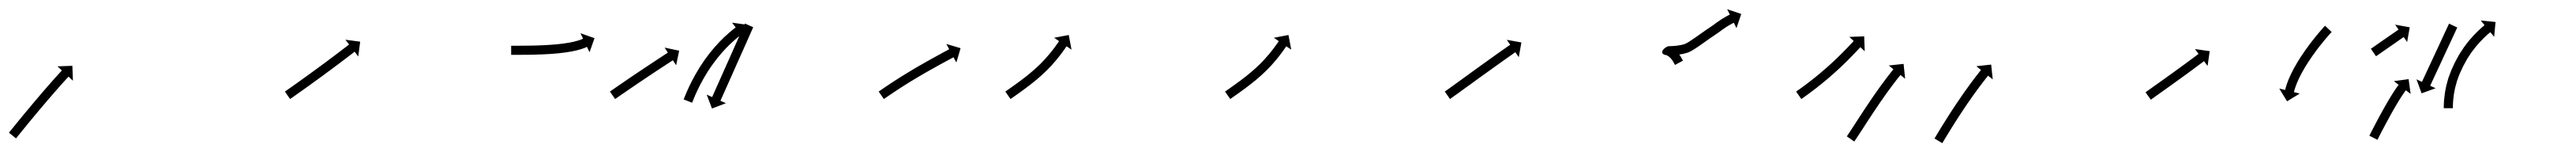

<svg xmlns="http://www.w3.org/2000/svg" viewBox="-39 -309 5674 334"><path d="M-18 -19C-18.4 -18.5 -18.8 -18 -19.3 -17.4L-3.7 -4.9C-3.2 -5.5 -2.8 -6 -2.4 -6.5C-1.2 -8 0 -9.4 1.1 -10.9C3 -13.2 4.8 -15.5 6.7 -17.7L6.7 -17.7L6.7 -17.7C9.1 -20.7 11.5 -23.6 13.9 -26.6L13.9 -26.6L13.9 -26.5C16.7 -30 19.6 -33.5 22.4 -37L22.4 -37L22.4 -37C25.6 -40.8 28.8 -44.7 32 -48.5L32 -48.5L32 -48.5C35.4 -52.6 38.9 -56.8 42.3 -60.9L42.3 -60.9L42.3 -60.9C45.8 -65.1 49.4 -69.3 53 -73.6L53 -73.6L53 -73.6C56.6 -77.8 60.2 -82 63.8 -86.2L63.7 -86.2L63.7 -86.2C67.2 -90.3 70.7 -94.3 74.3 -98.4L74.3 -98.4L74.3 -98.4C77.6 -102.2 80.9 -106 84.2 -109.8L84.2 -109.7L84.2 -109.7C87.1 -113.1 90.1 -116.5 93.1 -119.9L93.1 -119.9L93.1 -119.9C95.7 -122.7 98.2 -125.6 100.8 -128.4L100.8 -128.4L100.8 -128.4C102.8 -130.6 104.7 -132.7 106.7 -134.9L106.7 -134.9L106.7 -134.9C108 -136.3 109.3 -137.7 110.6 -139.1L110.6 -139.1L110.6 -139.1C111 -139.6 111.5 -140.1 112 -140.6L121.6 -131.6L120.4 -164.4L87.6 -163.2L97.3 -154.2C96.8 -153.7 96.4 -153.2 95.9 -152.7L95.9 -152.7L95.9 -152.7C94.6 -151.3 93.3 -149.9 92 -148.4L92 -148.4L92 -148.4C90 -146.2 88 -144 86 -141.8L86 -141.8L85.9 -141.8C83.4 -138.9 80.8 -136.1 78.2 -133.2L78.2 -133.2L78.2 -133.2C75.2 -129.8 72.2 -126.4 69.2 -123L69.2 -123L69.1 -122.9C65.8 -119.1 62.5 -115.3 59.2 -111.5L59.2 -111.5L59.1 -111.5C55.6 -107.4 52.1 -103.3 48.6 -99.2L48.6 -99.2L48.6 -99.2C44.9 -95 41.3 -90.7 37.7 -86.5L37.7 -86.5L37.7 -86.5C34.1 -82.2 30.5 -78 27 -73.7L27 -73.7L27 -73.7C23.5 -69.6 20.1 -65.5 16.6 -61.3L16.6 -61.3L16.6 -61.3C13.4 -57.4 10.2 -53.6 7 -49.7L7 -49.7L7 -49.7C4.1 -46.2 1.3 -42.7 -1.6 -39.2L-1.6 -39.2L-1.6 -39.2C-4 -36.3 -6.4 -33.3 -8.8 -30.4L-8.8 -30.3L-8.8 -30.3C-10.7 -28.1 -12.6 -25.8 -14.4 -23.5C-15.6 -22 -16.8 -20.5 -18 -19Z M590.2 -108.9C589.7 -108.5 589.1 -108.2 588.6 -107.8L600 -91.4C600.5 -91.7 601.1 -92.1 601.6 -92.5C603.2 -93.6 604.7 -94.6 606.2 -95.7C608.6 -97.4 611 -99 613.3 -100.7C616.4 -102.8 619.5 -105 622.5 -107.2L622.5 -107.2L622.5 -107.2C626.2 -109.7 629.8 -112.3 633.4 -114.9L633.4 -114.9L633.4 -114.9C637.4 -117.8 641.5 -120.7 645.5 -123.5L645.5 -123.5L645.5 -123.6C649.8 -126.6 654.1 -129.8 658.4 -132.9L658.4 -132.9L658.4 -132.9C662.9 -136.1 667.3 -139.3 671.7 -142.5L671.7 -142.5L671.7 -142.5C676.1 -145.8 680.5 -149 684.9 -152.3L684.9 -152.3L685 -152.3C689.2 -155.4 693.5 -158.6 697.7 -161.7L697.7 -161.7L697.7 -161.7C701.7 -164.7 705.7 -167.7 709.6 -170.6L709.6 -170.6L709.7 -170.7C713.2 -173.3 716.7 -176 720.3 -178.7L720.3 -178.7L720.3 -178.7C723.3 -180.9 726.3 -183.2 729.3 -185.5C731.6 -187.2 733.9 -189 736.2 -190.8C737.6 -191.9 739.1 -193 740.6 -194.2C741.1 -194.6 741.6 -195 742.2 -195.4L750.2 -184.9L754.4 -217.4L721.9 -221.7L730 -211.2C729.4 -210.8 728.9 -210.4 728.4 -210C726.9 -208.9 725.5 -207.8 724 -206.6C721.7 -204.9 719.4 -203.1 717.1 -201.4C714.2 -199.1 711.2 -196.9 708.2 -194.6L708.2 -194.6L708.2 -194.6C704.7 -192 701.2 -189.3 697.6 -186.6L697.6 -186.6L697.6 -186.6C693.7 -183.7 689.7 -180.7 685.8 -177.8L685.8 -177.8L685.8 -177.8C681.6 -174.6 677.3 -171.5 673.1 -168.3L673.1 -168.4L673.1 -168.4C668.7 -165.1 664.3 -161.9 659.9 -158.7L659.9 -158.7L659.9 -158.7C655.5 -155.5 651.1 -152.3 646.7 -149.1L646.7 -149.1L646.7 -149.1C642.4 -146 638.1 -142.9 633.8 -139.8L633.8 -139.8L633.8 -139.8C629.8 -136.9 625.8 -134 621.8 -131.2L621.8 -131.2L621.8 -131.2C618.2 -128.6 614.6 -126.1 611 -123.5L611 -123.5L611 -123.5C607.9 -121.3 604.9 -119.2 601.8 -117C599.5 -115.4 597.1 -113.7 594.8 -112.1C593.2 -111 591.7 -110 590.2 -108.9Z M1089 -208.5C1088.3 -208.5 1087.7 -208.5 1087 -208.5L1087 -188.5C1087.7 -188.5 1088.3 -188.5 1089 -188.5C1090.9 -188.5 1092.7 -188.5 1094.6 -188.5C1097.5 -188.5 1100.4 -188.5 1103.3 -188.5L1103.3 -188.5L1103.3 -188.5C1107 -188.5 1110.8 -188.6 1114.5 -188.6L1114.5 -188.6L1114.5 -188.6C1118.9 -188.6 1123.3 -188.7 1127.8 -188.7L1127.8 -188.7L1127.8 -188.7C1132.7 -188.8 1137.6 -188.9 1142.5 -189C1142.5 -189 1142.5 -189 1142.5 -189C1142.5 -189 1142.5 -189.1 1142.5 -189.1C1147.7 -189.2 1152.9 -189.4 1158.2 -189.6C1158.2 -189.6 1158.2 -189.6 1158.2 -189.6C1158.2 -189.6 1158.2 -189.6 1158.2 -189.6C1163.6 -189.9 1168.9 -190.2 1174.2 -190.5C1174.2 -190.5 1174.3 -190.5 1174.3 -190.5C1174.3 -190.5 1174.3 -190.5 1174.3 -190.5C1179.6 -190.9 1184.9 -191.3 1190.2 -191.8C1190.2 -191.8 1190.2 -191.8 1190.2 -191.8C1190.2 -191.8 1190.3 -191.8 1190.3 -191.8C1195.3 -192.3 1200.3 -192.9 1205.4 -193.6C1205.4 -193.6 1205.4 -193.6 1205.4 -193.6C1205.5 -193.6 1205.5 -193.6 1205.5 -193.6C1210.1 -194.3 1214.7 -195 1219.3 -195.8C1219.3 -195.8 1219.4 -195.8 1219.4 -195.8C1219.4 -195.8 1219.5 -195.8 1219.5 -195.8C1223.5 -196.6 1227.5 -197.4 1231.4 -198.3C1231.4 -198.3 1231.5 -198.3 1231.5 -198.4C1231.6 -198.4 1231.6 -198.4 1231.6 -198.4C1234.8 -199.2 1238 -200.1 1241.2 -201C1241.2 -201 1241.2 -201.1 1241.3 -201.1C1241.4 -201.1 1241.4 -201.1 1241.4 -201.1C1243.7 -201.9 1246 -202.7 1248.3 -203.5C1248.3 -203.5 1248.3 -203.6 1248.4 -203.6C1248.4 -203.6 1248.5 -203.6 1248.5 -203.6C1249.9 -204.2 1251.2 -204.7 1252.6 -205.4C1252.6 -205.4 1252.6 -205.4 1252.7 -205.4C1252.7 -205.4 1252.7 -205.4 1252.7 -205.4C1253.2 -205.6 1253.6 -205.8 1254 -206L1259.7 -194.2L1270.6 -225.1L1239.7 -236L1245.4 -224.1C1245 -223.9 1244.6 -223.7 1244.2 -223.5C1244.2 -223.5 1244.3 -223.5 1244.3 -223.6C1244.3 -223.6 1244.4 -223.6 1244.4 -223.6C1243.2 -223.1 1242.1 -222.6 1241 -222.1C1241 -222.1 1241 -222.2 1241.1 -222.2C1241.1 -222.2 1241.2 -222.2 1241.2 -222.2C1239.2 -221.5 1237.2 -220.8 1235.2 -220.1C1235.2 -220.1 1235.2 -220.1 1235.3 -220.1C1235.3 -220.2 1235.4 -220.2 1235.4 -220.2C1232.5 -219.3 1229.6 -218.5 1226.7 -217.8C1226.7 -217.8 1226.7 -217.8 1226.8 -217.8C1226.8 -217.8 1226.9 -217.8 1226.9 -217.8C1223.2 -216.9 1219.4 -216.2 1215.7 -215.4C1215.7 -215.4 1215.7 -215.5 1215.8 -215.5C1215.8 -215.5 1215.9 -215.5 1215.9 -215.5C1211.5 -214.7 1207.1 -214 1202.7 -213.4C1202.7 -213.4 1202.7 -213.4 1202.8 -213.4C1202.8 -213.4 1202.8 -213.4 1202.8 -213.4C1198 -212.8 1193.1 -212.2 1188.2 -211.7C1188.2 -211.7 1188.2 -211.7 1188.3 -211.7C1188.3 -211.7 1188.3 -211.7 1188.3 -211.7C1183.2 -211.3 1178 -210.8 1172.9 -210.5C1172.9 -210.5 1172.9 -210.5 1172.9 -210.5C1172.9 -210.5 1173 -210.5 1173 -210.5C1167.7 -210.1 1162.5 -209.8 1157.3 -209.6C1157.3 -209.6 1157.3 -209.6 1157.3 -209.6C1157.3 -209.6 1157.3 -209.6 1157.3 -209.6C1152.2 -209.4 1147.1 -209.2 1141.9 -209C1141.9 -209 1141.9 -209 1141.9 -209C1142 -209 1142 -209 1142 -209C1137.1 -208.9 1132.3 -208.8 1127.4 -208.7L1127.5 -208.7L1127.5 -208.7C1123.1 -208.7 1118.7 -208.6 1114.4 -208.6L1114.4 -208.6L1114.4 -208.6C1110.7 -208.6 1106.9 -208.5 1103.2 -208.5L1103.2 -208.5L1103.2 -208.5C1100.3 -208.5 1097.5 -208.5 1094.6 -208.5C1092.7 -208.5 1090.8 -208.5 1089 -208.5Z M1306 -108.8C1305.5 -108.4 1305.1 -108.1 1304.6 -107.8L1316 -91.4C1316.5 -91.7 1316.9 -92 1317.4 -92.3C1318.7 -93.3 1320.1 -94.2 1321.4 -95.1C1323.5 -96.6 1325.6 -98 1327.6 -99.4C1330.3 -101.3 1333 -103.1 1335.7 -105C1338.9 -107.2 1342.1 -109.4 1345.3 -111.5L1345.3 -111.5L1345.3 -111.5C1348.8 -114 1352.4 -116.4 1356 -118.8L1356 -118.8L1356 -118.8C1359.8 -121.4 1363.6 -124 1367.4 -126.6L1367.4 -126.6L1367.4 -126.6C1371.4 -129.2 1375.3 -131.9 1379.3 -134.5L1379.3 -134.5L1379.3 -134.5C1383.3 -137.2 1387.2 -139.8 1391.2 -142.5C1395 -145 1398.9 -147.5 1402.7 -150.1C1406.3 -152.5 1409.9 -154.8 1413.5 -157.2C1416.7 -159.3 1420 -161.4 1423.2 -163.5C1425.9 -165.3 1428.6 -167.1 1431.4 -168.9C1433.5 -170.3 1435.6 -171.6 1437.7 -173C1439 -173.9 1440.4 -174.8 1441.7 -175.7C1442.2 -176 1442.7 -176.3 1443.2 -176.6L1450.4 -165.6L1457.1 -197.6L1425 -204.4L1432.2 -193.3C1431.7 -193 1431.3 -192.7 1430.8 -192.4C1429.4 -191.5 1428.1 -190.6 1426.7 -189.8C1424.6 -188.4 1422.5 -187 1420.4 -185.6C1417.7 -183.9 1415 -182.1 1412.2 -180.3C1409 -178.2 1405.8 -176 1402.5 -173.9C1398.9 -171.5 1395.3 -169.2 1391.7 -166.8C1387.8 -164.2 1384 -161.7 1380.1 -159.1C1376.1 -156.5 1372.2 -153.8 1368.2 -151.2L1368.2 -151.2L1368.2 -151.2C1364.2 -148.5 1360.2 -145.8 1356.3 -143.2L1356.3 -143.2L1356.3 -143.2C1352.4 -140.6 1348.6 -138 1344.7 -135.4L1344.7 -135.4L1344.7 -135.4C1341.1 -132.9 1337.6 -130.5 1334 -128.1L1334 -128.1L1334 -128C1330.8 -125.9 1327.6 -123.7 1324.4 -121.5C1321.7 -119.6 1319 -117.7 1316.3 -115.9C1314.2 -114.4 1312.1 -113 1310 -111.6C1308.7 -110.6 1307.3 -109.7 1306 -108.8ZM1619.4 -247.4C1619.7 -248 1620 -248.6 1620.2 -249.2L1602 -257.3C1601.7 -256.7 1601.4 -256.1 1601.2 -255.5C1600.4 -253.8 1599.6 -252.1 1598.9 -250.4C1597.7 -247.7 1596.5 -245.1 1595.3 -242.4C1593.8 -239 1592.2 -235.5 1590.7 -232.1C1588.9 -228 1587 -223.9 1585.2 -219.9C1583.2 -215.3 1581.2 -210.8 1579.1 -206.2C1576.9 -201.3 1574.8 -196.5 1572.6 -191.6C1570.4 -186.6 1568.1 -181.6 1565.9 -176.5C1563.6 -171.5 1561.4 -166.5 1559.1 -161.5C1557 -156.6 1554.8 -151.7 1552.6 -146.9C1550.6 -142.3 1548.5 -137.8 1546.5 -133.2C1544.7 -129.1 1542.9 -125.1 1541 -121C1539.5 -117.5 1538 -114.1 1536.4 -110.7C1535.2 -108 1534 -105.3 1532.9 -102.7C1532.1 -101 1531.3 -99.3 1530.6 -97.6C1530.3 -97 1530 -96.4 1529.8 -95.7L1517.7 -101.1L1529.4 -70.5L1560 -82.2L1548 -87.6C1548.3 -88.2 1548.6 -88.8 1548.8 -89.4C1549.6 -91.1 1550.3 -92.8 1551.1 -94.5C1552.3 -97.2 1553.5 -99.8 1554.7 -102.5C1556.2 -105.9 1557.8 -109.4 1559.3 -112.8C1561.1 -116.9 1562.9 -121 1564.8 -125.1C1566.8 -129.6 1568.8 -134.2 1570.9 -138.7C1573 -143.6 1575.2 -148.4 1577.4 -153.3C1579.6 -158.3 1581.9 -163.4 1584.1 -168.4C1586.4 -173.4 1588.6 -178.4 1590.9 -183.5C1593 -188.3 1595.2 -193.2 1597.4 -198C1599.4 -202.6 1601.5 -207.1 1603.5 -211.7C1605.3 -215.8 1607.1 -219.9 1609 -223.9C1610.5 -227.4 1612 -230.8 1613.6 -234.3C1614.8 -236.9 1615.9 -239.6 1617.1 -242.2C1617.9 -243.9 1618.7 -245.7 1619.4 -247.4ZM1467.8 -92.5C1467.5 -91.8 1467.3 -91.2 1467 -90.5L1485.7 -83.3C1485.9 -83.9 1486.2 -84.6 1486.4 -85.2L1486.4 -85.2L1486.4 -85.2C1487.1 -87.1 1487.9 -88.9 1488.6 -90.7C1488.6 -90.7 1488.6 -90.7 1488.6 -90.7C1488.6 -90.7 1488.6 -90.7 1488.6 -90.7C1489.8 -93.5 1491 -96.3 1492.2 -99.1C1492.2 -99.1 1492.2 -99.1 1492.1 -99.1C1492.1 -99.1 1492.1 -99.1 1492.1 -99.1C1493.7 -102.7 1495.4 -106.3 1497.1 -109.9C1497.1 -109.9 1497.1 -109.9 1497 -109.9C1497 -109.9 1497 -109.8 1497 -109.8C1499.1 -114.1 1501.1 -118.3 1503.3 -122.5C1503.3 -122.5 1503.3 -122.5 1503.2 -122.5C1503.2 -122.4 1503.2 -122.4 1503.2 -122.4C1505.7 -127.1 1508.2 -131.7 1510.8 -136.3C1510.8 -136.3 1510.7 -136.3 1510.7 -136.2C1510.7 -136.2 1510.7 -136.2 1510.7 -136.2C1513.5 -141.1 1516.4 -145.9 1519.4 -150.7C1519.4 -150.7 1519.4 -150.7 1519.4 -150.6C1519.4 -150.6 1519.3 -150.6 1519.3 -150.6C1522.5 -155.5 1525.8 -160.3 1529.1 -165.2C1529.1 -165.2 1529.1 -165.1 1529 -165.1C1529 -165 1529 -165 1529 -165C1532.4 -169.8 1535.9 -174.5 1539.5 -179.1C1539.5 -179.1 1539.4 -179.1 1539.4 -179.1C1539.4 -179 1539.4 -179 1539.4 -179C1542.9 -183.4 1546.5 -187.8 1550.3 -192.1C1550.3 -192.1 1550.2 -192.1 1550.2 -192.1C1550.2 -192 1550.1 -192 1550.1 -192C1553.7 -196 1557.3 -199.9 1561 -203.8C1561 -203.8 1561 -203.8 1560.9 -203.7C1560.9 -203.7 1560.9 -203.7 1560.9 -203.7C1564.2 -207.1 1567.7 -210.5 1571.1 -213.8C1571.1 -213.8 1571.1 -213.8 1571.1 -213.7C1571.1 -213.7 1571 -213.7 1571 -213.7C1574 -216.4 1577 -219.2 1580.1 -221.8C1580.1 -221.8 1580.1 -221.8 1580.1 -221.8C1580 -221.8 1580 -221.7 1580 -221.7C1582.4 -223.8 1584.8 -225.8 1587.3 -227.8C1587.3 -227.8 1587.2 -227.8 1587.2 -227.8C1587.2 -227.7 1587.2 -227.7 1587.2 -227.7C1588.8 -229 1590.4 -230.2 1592 -231.5C1592 -231.5 1591.9 -231.5 1591.9 -231.5C1591.9 -231.5 1591.9 -231.4 1591.9 -231.4C1592.5 -231.9 1593.1 -232.3 1593.6 -232.8L1601.6 -222.3L1606.1 -254.7L1573.6 -259.2L1581.6 -248.7C1581 -248.2 1580.4 -247.8 1579.8 -247.3C1579.8 -247.3 1579.8 -247.3 1579.8 -247.3C1579.7 -247.3 1579.7 -247.3 1579.7 -247.3C1578.1 -246 1576.4 -244.7 1574.7 -243.4C1574.7 -243.4 1574.7 -243.4 1574.7 -243.3C1574.7 -243.3 1574.6 -243.3 1574.6 -243.3C1572.1 -241.2 1569.6 -239.1 1567.1 -237C1567.1 -237 1567 -237 1567 -236.9C1567 -236.9 1567 -236.9 1567 -236.9C1563.7 -234.1 1560.6 -231.3 1557.5 -228.4C1557.5 -228.4 1557.4 -228.3 1557.4 -228.3C1557.4 -228.3 1557.3 -228.3 1557.3 -228.3C1553.7 -224.8 1550.1 -221.3 1546.6 -217.7C1546.6 -217.7 1546.6 -217.7 1546.6 -217.7C1546.5 -217.6 1546.5 -217.6 1546.5 -217.6C1542.7 -213.6 1538.9 -209.5 1535.2 -205.3C1535.2 -205.3 1535.2 -205.3 1535.1 -205.2C1535.1 -205.2 1535.1 -205.2 1535.1 -205.2C1531.2 -200.7 1527.4 -196.1 1523.7 -191.5C1523.7 -191.5 1523.7 -191.4 1523.7 -191.4C1523.7 -191.4 1523.6 -191.3 1523.6 -191.3C1519.9 -186.5 1516.3 -181.6 1512.7 -176.7C1512.7 -176.7 1512.7 -176.6 1512.7 -176.6C1512.7 -176.6 1512.6 -176.5 1512.6 -176.5C1509.2 -171.5 1505.8 -166.5 1502.5 -161.4C1502.5 -161.4 1502.5 -161.4 1502.5 -161.3C1502.5 -161.3 1502.4 -161.3 1502.4 -161.3C1499.3 -156.3 1496.3 -151.3 1493.4 -146.2C1493.4 -146.2 1493.4 -146.2 1493.4 -146.2C1493.3 -146.1 1493.3 -146.1 1493.3 -146.1C1490.7 -141.3 1488 -136.5 1485.5 -131.7C1485.5 -131.7 1485.5 -131.7 1485.5 -131.6C1485.5 -131.6 1485.4 -131.6 1485.4 -131.6C1483.2 -127.2 1481.1 -122.9 1479 -118.5C1479 -118.5 1479 -118.4 1478.9 -118.4C1478.9 -118.4 1478.9 -118.4 1478.9 -118.4C1477.2 -114.6 1475.5 -110.9 1473.8 -107.1C1473.8 -107.1 1473.8 -107.1 1473.8 -107.1C1473.8 -107.1 1473.8 -107 1473.8 -107C1472.5 -104.1 1471.3 -101.2 1470.1 -98.3C1470.1 -98.3 1470.1 -98.3 1470.1 -98.2C1470.1 -98.2 1470.1 -98.2 1470.1 -98.2C1469.3 -96.3 1468.6 -94.4 1467.8 -92.5L1467.8 -92.5Z M1898.2 -108.9C1897.7 -108.5 1897.1 -108.2 1896.6 -107.8L1908 -91.4C1908.5 -91.7 1909.1 -92.1 1909.7 -92.5L1909.6 -92.5L1909.6 -92.5C1911.2 -93.6 1912.8 -94.7 1914.3 -95.8L1914.3 -95.8L1914.3 -95.7C1916.8 -97.4 1919.2 -99.1 1921.7 -100.8L1921.7 -100.7L1921.7 -100.7C1924.8 -102.9 1928 -105 1931.2 -107.1L1931.2 -107.1L1931.2 -107.1C1935 -109.6 1938.8 -112.1 1942.6 -114.6L1942.6 -114.6L1942.6 -114.6C1946.9 -117.3 1951.1 -120 1955.4 -122.7L1955.4 -122.7L1955.4 -122.7C1960 -125.6 1964.6 -128.4 1969.2 -131.3L1969.2 -131.2L1969.2 -131.2C1974 -134.1 1978.8 -137 1983.6 -139.9L1983.6 -139.9L1983.5 -139.8C1988.4 -142.7 1993.2 -145.5 1998 -148.3L1998 -148.3L1998 -148.3C2002.7 -150.9 2007.4 -153.6 2012.1 -156.3L2012.1 -156.3L2012.1 -156.2C2016.5 -158.7 2020.9 -161.2 2025.3 -163.6L2025.3 -163.6L2025.3 -163.6C2029.2 -165.7 2033.1 -167.9 2037.1 -170.1L2037.1 -170.1L2037.1 -170.1C2040.4 -171.9 2043.7 -173.7 2047.1 -175.5C2049.6 -176.9 2052.2 -178.2 2054.8 -179.6C2056.4 -180.5 2058 -181.4 2059.7 -182.3C2060.3 -182.6 2060.8 -182.9 2061.4 -183.2L2067.7 -171.7L2077 -203.1L2045.6 -212.4L2051.9 -200.8C2051.3 -200.5 2050.7 -200.2 2050.2 -199.9C2048.5 -199 2046.9 -198.1 2045.2 -197.2C2042.7 -195.8 2040.1 -194.4 2037.6 -193.1C2034.2 -191.3 2030.9 -189.4 2027.5 -187.6L2027.5 -187.6L2027.5 -187.6C2023.6 -185.5 2019.6 -183.3 2015.6 -181.1L2015.6 -181.1L2015.6 -181.1C2011.2 -178.6 2006.7 -176.2 2002.3 -173.7L2002.3 -173.7L2002.3 -173.7C1997.5 -171 1992.8 -168.3 1988.1 -165.6L1988 -165.6L1988 -165.6C1983.1 -162.8 1978.3 -159.9 1973.4 -157.1L1973.4 -157.1L1973.4 -157.1C1968.5 -154.2 1963.7 -151.3 1958.8 -148.3L1958.8 -148.3L1958.8 -148.3C1954.1 -145.5 1949.5 -142.6 1944.8 -139.7L1944.8 -139.7L1944.8 -139.7C1940.4 -136.9 1936.1 -134.2 1931.8 -131.4L1931.8 -131.4L1931.7 -131.4C1927.9 -128.9 1924 -126.4 1920.2 -123.8L1920.2 -123.8L1920.2 -123.8C1916.9 -121.7 1913.7 -119.5 1910.5 -117.3L1910.5 -117.3L1910.4 -117.3C1908 -115.6 1905.5 -113.9 1903 -112.2L1903 -112.2L1903 -112.2C1901.4 -111.1 1899.8 -110 1898.2 -108.9L1898.2 -108.9Z M2177.2 -108.9C2176.7 -108.5 2176.1 -108.2 2175.6 -107.8L2187 -91.4C2187.6 -91.7 2188.1 -92.1 2188.6 -92.5C2190.2 -93.6 2191.7 -94.6 2193.2 -95.7L2193.2 -95.7L2193.2 -95.7C2195.6 -97.3 2197.9 -99 2200.3 -100.7L2200.3 -100.7L2200.3 -100.7C2203.3 -102.8 2206.4 -105 2209.4 -107.1L2209.4 -107.1L2209.4 -107.2C2212.9 -109.7 2216.5 -112.3 2220 -114.9C2220 -114.9 2220 -114.9 2220 -114.9C2220 -114.9 2220 -114.9 2220 -114.9C2223.9 -117.8 2227.7 -120.7 2231.6 -123.7C2231.6 -123.7 2231.6 -123.7 2231.6 -123.7C2231.6 -123.7 2231.6 -123.7 2231.6 -123.7C2235.6 -126.9 2239.6 -130.1 2243.6 -133.3C2243.6 -133.3 2243.6 -133.3 2243.6 -133.3C2243.6 -133.4 2243.7 -133.4 2243.7 -133.4C2247.7 -136.7 2251.6 -140.2 2255.5 -143.6C2255.5 -143.6 2255.5 -143.6 2255.6 -143.7C2255.6 -143.7 2255.6 -143.7 2255.6 -143.7C2259.4 -147.2 2263.2 -150.8 2266.9 -154.4C2266.9 -154.4 2266.9 -154.4 2267 -154.5C2267 -154.5 2267 -154.5 2267 -154.5C2270.6 -158.1 2274 -161.7 2277.5 -165.3C2277.5 -165.3 2277.5 -165.3 2277.5 -165.4C2277.5 -165.4 2277.6 -165.4 2277.6 -165.4C2280.7 -168.9 2283.8 -172.4 2286.8 -176C2286.8 -176 2286.9 -176 2286.9 -176C2286.9 -176 2286.9 -176.1 2286.9 -176.1C2289.6 -179.3 2292.3 -182.6 2294.9 -185.9C2294.9 -185.9 2294.9 -185.9 2294.9 -185.9C2294.9 -185.9 2295 -186 2295 -186C2297.1 -188.8 2299.3 -191.6 2301.4 -194.5C2301.4 -194.5 2301.5 -194.5 2301.5 -194.5C2301.5 -194.5 2301.5 -194.6 2301.5 -194.6C2303.1 -196.8 2304.7 -199 2306.3 -201.3C2306.3 -201.3 2306.3 -201.3 2306.3 -201.3C2306.4 -201.3 2306.4 -201.3 2306.4 -201.3C2307.4 -202.8 2308.4 -204.3 2309.4 -205.7L2309.4 -205.7L2309.4 -205.8C2309.8 -206.3 2310.1 -206.8 2310.5 -207.3L2321.4 -199.9L2315.3 -232.1L2283.1 -226L2294 -218.6C2293.6 -218.1 2293.3 -217.5 2292.9 -217L2292.9 -217L2292.9 -217.1C2292 -215.6 2291 -214.2 2290 -212.8C2290 -212.8 2290 -212.8 2290 -212.8C2290 -212.8 2290 -212.9 2290 -212.9C2288.5 -210.7 2286.9 -208.5 2285.3 -206.4C2285.3 -206.4 2285.3 -206.4 2285.4 -206.4C2285.4 -206.4 2285.4 -206.4 2285.4 -206.4C2283.3 -203.7 2281.2 -200.9 2279.1 -198.2C2279.1 -198.2 2279.2 -198.2 2279.2 -198.2C2279.2 -198.3 2279.2 -198.3 2279.2 -198.3C2276.7 -195.1 2274.1 -192 2271.6 -188.9C2271.6 -188.9 2271.6 -188.9 2271.6 -188.9C2271.6 -188.9 2271.6 -189 2271.6 -189C2268.7 -185.6 2265.8 -182.2 2262.7 -178.9C2262.7 -178.9 2262.8 -178.9 2262.8 -178.9C2262.8 -178.9 2262.8 -179 2262.8 -179C2259.6 -175.5 2256.2 -172 2252.9 -168.6C2252.9 -168.6 2252.9 -168.6 2252.9 -168.7C2252.9 -168.7 2253 -168.7 2253 -168.7C2249.4 -165.3 2245.8 -161.8 2242.1 -158.5C2242.1 -158.5 2242.1 -158.5 2242.2 -158.5C2242.2 -158.5 2242.2 -158.6 2242.2 -158.6C2238.4 -155.2 2234.6 -151.9 2230.8 -148.7C2230.8 -148.7 2230.8 -148.7 2230.8 -148.7C2230.9 -148.7 2230.9 -148.8 2230.9 -148.8C2227 -145.6 2223.2 -142.5 2219.3 -139.4C2219.3 -139.4 2219.3 -139.4 2219.3 -139.5C2219.3 -139.5 2219.3 -139.5 2219.3 -139.5C2215.6 -136.6 2211.8 -133.8 2208.1 -130.9C2208.1 -130.9 2208.1 -130.9 2208.1 -130.9C2208.1 -131 2208.1 -131 2208.1 -131C2204.7 -128.4 2201.2 -125.9 2197.7 -123.4L2197.7 -123.4L2197.7 -123.4C2194.7 -121.3 2191.7 -119.1 2188.7 -117L2188.8 -117L2188.8 -117C2186.4 -115.4 2184.1 -113.7 2181.7 -112.1L2181.8 -112.1L2181.8 -112.1C2180.2 -111 2178.7 -110 2177.2 -108.9Z M2661.2 -108.9C2660.7 -108.5 2660.1 -108.2 2659.6 -107.8L2671 -91.4C2671.6 -91.7 2672.1 -92.1 2672.6 -92.5C2674.2 -93.6 2675.7 -94.6 2677.2 -95.7L2677.2 -95.7L2677.2 -95.7C2679.6 -97.3 2681.9 -99 2684.3 -100.7L2684.3 -100.7L2684.3 -100.7C2687.3 -102.8 2690.4 -105 2693.4 -107.1L2693.4 -107.1L2693.4 -107.2C2696.9 -109.7 2700.5 -112.3 2704 -114.9C2704 -114.9 2704 -114.9 2704 -114.9C2704 -114.9 2704 -114.9 2704 -114.9C2707.9 -117.8 2711.7 -120.7 2715.6 -123.7C2715.6 -123.7 2715.6 -123.7 2715.6 -123.7C2715.6 -123.7 2715.6 -123.7 2715.6 -123.7C2719.6 -126.9 2723.6 -130.1 2727.6 -133.3C2727.6 -133.3 2727.6 -133.3 2727.6 -133.3C2727.6 -133.4 2727.7 -133.4 2727.7 -133.4C2731.7 -136.7 2735.6 -140.2 2739.5 -143.6C2739.5 -143.6 2739.5 -143.6 2739.6 -143.7C2739.6 -143.7 2739.6 -143.7 2739.6 -143.7C2743.4 -147.2 2747.2 -150.8 2750.9 -154.4C2750.9 -154.4 2750.9 -154.4 2751 -154.5C2751 -154.5 2751 -154.5 2751 -154.5C2754.6 -158.1 2758 -161.7 2761.5 -165.3C2761.5 -165.3 2761.5 -165.3 2761.5 -165.4C2761.5 -165.4 2761.6 -165.4 2761.6 -165.4C2764.7 -168.9 2767.8 -172.4 2770.8 -176C2770.8 -176 2770.9 -176 2770.9 -176C2770.9 -176 2770.9 -176.1 2770.9 -176.1C2773.6 -179.3 2776.3 -182.6 2778.9 -185.9C2778.9 -185.9 2778.9 -185.9 2778.9 -185.9C2778.9 -185.9 2779 -186 2779 -186C2781.1 -188.8 2783.3 -191.6 2785.4 -194.5C2785.4 -194.5 2785.5 -194.5 2785.5 -194.5C2785.5 -194.5 2785.5 -194.6 2785.5 -194.6C2787.1 -196.8 2788.7 -199 2790.3 -201.3C2790.3 -201.3 2790.3 -201.3 2790.3 -201.3C2790.4 -201.3 2790.4 -201.3 2790.4 -201.3C2791.4 -202.8 2792.4 -204.3 2793.4 -205.7L2793.4 -205.7L2793.4 -205.8C2793.8 -206.3 2794.1 -206.8 2794.5 -207.3L2805.4 -199.9L2799.3 -232.1L2767.1 -226L2778 -218.6C2777.6 -218.1 2777.3 -217.5 2776.9 -217L2776.9 -217L2776.9 -217.1C2776 -215.6 2775 -214.2 2774 -212.8C2774 -212.8 2774 -212.8 2774 -212.8C2774 -212.8 2774 -212.9 2774 -212.9C2772.5 -210.7 2770.9 -208.5 2769.3 -206.4C2769.3 -206.4 2769.3 -206.4 2769.4 -206.4C2769.4 -206.4 2769.4 -206.4 2769.4 -206.4C2767.3 -203.7 2765.2 -200.9 2763.1 -198.2C2763.1 -198.2 2763.2 -198.2 2763.2 -198.2C2763.2 -198.3 2763.2 -198.3 2763.2 -198.3C2760.7 -195.1 2758.1 -192 2755.6 -188.9C2755.6 -188.9 2755.6 -188.9 2755.6 -188.9C2755.6 -188.9 2755.6 -189 2755.6 -189C2752.7 -185.6 2749.8 -182.2 2746.7 -178.9C2746.7 -178.9 2746.8 -178.9 2746.8 -178.9C2746.8 -178.9 2746.8 -179 2746.8 -179C2743.6 -175.5 2740.2 -172 2736.9 -168.6C2736.9 -168.6 2736.9 -168.6 2736.9 -168.7C2736.9 -168.7 2737 -168.7 2737 -168.7C2733.4 -165.3 2729.8 -161.8 2726.1 -158.5C2726.1 -158.5 2726.1 -158.5 2726.2 -158.5C2726.2 -158.5 2726.2 -158.6 2726.2 -158.6C2722.4 -155.2 2718.6 -151.9 2714.8 -148.7C2714.8 -148.7 2714.8 -148.7 2714.8 -148.7C2714.9 -148.7 2714.9 -148.8 2714.9 -148.8C2711 -145.6 2707.2 -142.5 2703.3 -139.4C2703.3 -139.4 2703.3 -139.4 2703.3 -139.5C2703.3 -139.5 2703.3 -139.5 2703.3 -139.5C2699.6 -136.6 2695.8 -133.8 2692.1 -130.9C2692.1 -130.9 2692.1 -130.9 2692.1 -130.9C2692.1 -131 2692.1 -131 2692.1 -131C2688.7 -128.4 2685.2 -125.9 2681.7 -123.4L2681.7 -123.4L2681.7 -123.4C2678.7 -121.3 2675.7 -119.1 2672.7 -117L2672.8 -117L2672.8 -117C2670.4 -115.4 2668.1 -113.7 2665.7 -112.1L2665.8 -112.1L2665.8 -112.1C2664.2 -111 2662.7 -110 2661.2 -108.9Z M3145.2 -108.9C3144.7 -108.5 3144.2 -108.2 3143.7 -107.8L3155.1 -91.4C3155.6 -91.8 3156.1 -92.1 3156.6 -92.5L3156.6 -92.5L3156.6 -92.5C3158.1 -93.5 3159.6 -94.6 3161.1 -95.6L3161.1 -95.6L3161.1 -95.7C3163.5 -97.3 3165.8 -99 3168.1 -100.7L3168.2 -100.7L3168.2 -100.7C3171.2 -102.8 3174.3 -105 3177.3 -107.2C3180.9 -109.8 3184.5 -112.4 3188.1 -115.1C3192.2 -118 3196.2 -120.9 3200.3 -123.8C3204.6 -126.9 3208.9 -130.1 3213.2 -133.2C3217.7 -136.4 3222.2 -139.6 3226.6 -142.9C3231.1 -146.1 3235.6 -149.3 3240.1 -152.5C3244.4 -155.6 3248.7 -158.7 3253.1 -161.8C3257.2 -164.8 3261.2 -167.7 3265.3 -170.5C3269 -173.1 3272.6 -175.7 3276.3 -178.3C3279.4 -180.5 3282.5 -182.7 3285.6 -184.8C3288 -186.5 3290.4 -188.2 3292.8 -189.9C3294.3 -190.9 3295.9 -192 3297.4 -193.1C3298 -193.5 3298.5 -193.9 3299.1 -194.2L3306.6 -183.4L3312.4 -215.7L3280.2 -221.5L3287.7 -210.7C3287.1 -210.3 3286.6 -209.9 3286 -209.5C3284.5 -208.4 3282.9 -207.4 3281.4 -206.3C3278.9 -204.6 3276.5 -202.9 3274.1 -201.2C3271 -199 3267.9 -196.9 3264.8 -194.7C3261.1 -192.1 3257.4 -189.5 3253.7 -186.9C3249.7 -184 3245.6 -181 3241.5 -178.1C3237.1 -175 3232.8 -171.9 3228.4 -168.8C3223.9 -165.5 3219.4 -162.3 3214.9 -159.1C3210.5 -155.9 3206 -152.6 3201.5 -149.4C3197.2 -146.3 3192.9 -143.1 3188.5 -140C3184.5 -137.1 3180.5 -134.2 3176.4 -131.3C3172.8 -128.7 3169.2 -126.1 3165.6 -123.5C3162.6 -121.3 3159.6 -119.1 3156.5 -116.9L3156.5 -116.9L3156.5 -116.9C3154.2 -115.3 3151.9 -113.6 3149.6 -112L3149.6 -112L3149.6 -112C3148.1 -111 3146.6 -109.9 3145.2 -108.9L3145.2 -108.9Z M3630.9 -188.4C3641.7 -183.3 3645.5 -176.1 3650.7 -166.3L3668.3 -175.7C3661 -189.5 3654.3 -199.5 3639.4 -206.5C3639.3 -206.5 3638.4 -206.8 3637.6 -207C3636.8 -207.2 3635.9 -207.4 3635.8 -207.4C3630.2 -207.8 3643.9 -198.2 3643.8 -192.6C3643.7 -187.1 3629.9 -187.4 3638.6 -187.5C3638.6 -187.5 3638.6 -187.5 3638.7 -187.5C3638.7 -187.5 3638.7 -187.5 3638.7 -187.5C3641.4 -187.6 3644 -187.7 3646.6 -187.9C3646.6 -187.9 3646.7 -187.9 3646.7 -187.9C3646.7 -187.9 3646.8 -187.9 3646.8 -187.9C3650.2 -188.1 3653.5 -188.4 3656.9 -188.8C3656.9 -188.8 3657 -188.8 3657 -188.8C3657.1 -188.8 3657.1 -188.8 3657.1 -188.8C3661 -189.3 3664.8 -189.9 3668.6 -190.6C3668.6 -190.6 3668.6 -190.6 3668.7 -190.6C3668.8 -190.6 3668.9 -190.7 3668.9 -190.7C3672.6 -191.5 3676.3 -192.5 3679.9 -193.8C3679.9 -193.8 3680.1 -193.8 3680.3 -193.9C3680.5 -194 3680.7 -194.1 3680.7 -194.1C3684.4 -195.7 3688 -197.8 3691.5 -199.9C3691.5 -199.9 3691.6 -199.9 3691.6 -199.9C3691.7 -200 3691.8 -200 3691.8 -200C3696.1 -202.7 3700.4 -205.6 3704.6 -208.4C3704.6 -208.4 3704.6 -208.4 3704.6 -208.5C3704.6 -208.5 3704.7 -208.5 3704.7 -208.5C3709.1 -211.6 3713.5 -214.7 3717.9 -217.8C3722.4 -221 3726.8 -224.1 3731.2 -227.2C3731.2 -227.2 3731.2 -227.2 3731.2 -227.1C3731.2 -227.1 3731.2 -227.1 3731.2 -227.1C3735.4 -230 3739.7 -232.9 3744 -235.8C3744 -235.8 3744 -235.7 3743.9 -235.7C3743.9 -235.7 3743.9 -235.7 3743.9 -235.7C3747.5 -238 3750.8 -240.6 3754.2 -243.2C3754.2 -243.2 3754.1 -243.1 3754 -243.1C3754 -243.1 3753.9 -243 3753.9 -243C3757.4 -245.5 3760.9 -247.9 3764.5 -250.2C3764.5 -250.2 3764.5 -250.2 3764.4 -250.1C3764.4 -250.1 3764.3 -250.1 3764.3 -250.1C3767.1 -251.8 3770 -253.5 3772.8 -255.1C3772.8 -255.1 3772.8 -255.1 3772.8 -255.1C3772.7 -255.1 3772.7 -255 3772.7 -255C3774.6 -256.1 3776.4 -257.1 3778.3 -258C3778.3 -258 3778.3 -258 3778.3 -258C3778.3 -258 3778.3 -258 3778.3 -258C3778.9 -258.4 3779.6 -258.7 3780.3 -259L3786.2 -247.2L3796.7 -278.3L3765.6 -288.8L3771.5 -277C3770.7 -276.6 3770 -276.2 3769.3 -275.9C3769.3 -275.9 3769.3 -275.9 3769.3 -275.9C3769.2 -275.9 3769.2 -275.8 3769.2 -275.8C3767.2 -274.8 3765.1 -273.7 3763.1 -272.6C3763.1 -272.6 3763.1 -272.6 3763 -272.6C3763 -272.5 3763 -272.5 3763 -272.5C3759.9 -270.8 3756.9 -269 3753.9 -267.1C3753.9 -267.1 3753.8 -267.1 3753.8 -267.1C3753.7 -267 3753.7 -267 3753.7 -267C3749.8 -264.5 3746.1 -262 3742.3 -259.3C3742.3 -259.3 3742.3 -259.3 3742.2 -259.2C3742.2 -259.2 3742.1 -259.1 3742.1 -259.1C3739.1 -256.9 3736.2 -254.5 3733 -252.5C3733 -252.5 3733 -252.5 3733 -252.5C3732.9 -252.4 3732.9 -252.4 3732.9 -252.4C3728.6 -249.5 3724.2 -246.6 3719.9 -243.6C3719.9 -243.6 3719.9 -243.6 3719.8 -243.6C3719.8 -243.6 3719.8 -243.6 3719.8 -243.6C3715.3 -240.5 3710.9 -237.3 3706.4 -234.2C3702 -231.1 3697.6 -228 3693.2 -224.9C3693.2 -224.9 3693.3 -224.9 3693.3 -224.9C3693.3 -224.9 3693.3 -225 3693.3 -225C3689.3 -222.2 3685.2 -219.5 3681.1 -216.9C3681.1 -216.9 3681.2 -217 3681.2 -217C3681.3 -217 3681.3 -217.1 3681.3 -217.1C3678.5 -215.4 3675.6 -213.7 3672.6 -212.4C3672.6 -212.4 3672.8 -212.4 3673 -212.5C3673.2 -212.6 3673.4 -212.7 3673.4 -212.7C3670.5 -211.6 3667.5 -210.8 3664.5 -210.2C3664.5 -210.2 3664.6 -210.2 3664.7 -210.2C3664.8 -210.2 3664.9 -210.2 3664.9 -210.2C3661.5 -209.6 3658 -209.1 3654.6 -208.6C3654.6 -208.6 3654.6 -208.6 3654.7 -208.6C3654.8 -208.6 3654.8 -208.6 3654.8 -208.6C3651.7 -208.3 3648.5 -208 3645.4 -207.8C3645.4 -207.8 3645.4 -207.8 3645.5 -207.8C3645.5 -207.8 3645.6 -207.8 3645.6 -207.8C3643.1 -207.7 3640.6 -207.6 3638.2 -207.5C3638.2 -207.5 3638.2 -207.5 3638.2 -207.5C3638.2 -207.5 3638.3 -207.5 3638.3 -207.5C3627.9 -207.3 3610.8 -189.2 3634.4 -187.5C3634.5 -187.5 3633.6 -187.7 3632.6 -188C3631.7 -188.2 3630.7 -188.4 3630.9 -188.4Z M3919.1 -108.9C3918.6 -108.5 3918.1 -108.1 3917.6 -107.8L3929 -91.4C3929.5 -91.7 3930.1 -92.1 3930.6 -92.5L3930.6 -92.5L3930.6 -92.5C3932.1 -93.5 3933.6 -94.6 3935.1 -95.6L3935.1 -95.6L3935.1 -95.7C3937.4 -97.3 3939.7 -99 3942 -100.6L3942 -100.6L3942.1 -100.6C3945 -102.8 3948 -105 3950.9 -107.2C3950.9 -107.2 3950.9 -107.2 3951 -107.2C3951 -107.2 3951 -107.2 3951 -107.2C3954.5 -109.8 3957.9 -112.5 3961.4 -115.1C3961.4 -115.1 3961.4 -115.1 3961.4 -115.1C3961.4 -115.1 3961.4 -115.1 3961.4 -115.1C3965.2 -118.1 3969 -121.1 3972.8 -124.2C3972.8 -124.2 3972.9 -124.2 3972.9 -124.2C3972.9 -124.2 3972.9 -124.2 3972.9 -124.2C3976.9 -127.5 3980.9 -130.8 3984.9 -134.1C3984.9 -134.1 3984.9 -134.1 3984.9 -134.1C3984.9 -134.1 3985 -134.1 3985 -134.1C3989 -137.6 3993.1 -141.1 3997.1 -144.6C3997.1 -144.6 3997.2 -144.6 3997.2 -144.6C3997.2 -144.6 3997.2 -144.6 3997.2 -144.6C4001.2 -148.2 4005.2 -151.7 4009.1 -155.3C4009.1 -155.3 4009.2 -155.4 4009.2 -155.4C4009.2 -155.4 4009.2 -155.4 4009.2 -155.4C4013 -158.9 4016.8 -162.5 4020.6 -166C4020.6 -166 4020.6 -166 4020.6 -166C4020.6 -166.1 4020.6 -166.1 4020.6 -166.1C4024.1 -169.4 4027.6 -172.8 4031 -176.2C4031 -176.2 4031 -176.2 4031.1 -176.3C4031.1 -176.3 4031.1 -176.3 4031.1 -176.3C4034.2 -179.3 4037.2 -182.4 4040.3 -185.6L4040.3 -185.6L4040.3 -185.6C4042.9 -188.2 4045.5 -190.9 4048 -193.6L4048 -193.6L4048 -193.6C4050 -195.7 4052 -197.7 4053.9 -199.8L4053.9 -199.8L4053.9 -199.8C4055.2 -201.2 4056.5 -202.5 4057.7 -203.9C4058.2 -204.3 4058.6 -204.8 4059.1 -205.3L4068.7 -196.3L4067.5 -229.1L4034.8 -227.9L4044.4 -218.9C4044 -218.4 4043.5 -218 4043.1 -217.5C4041.8 -216.2 4040.6 -214.8 4039.4 -213.5L4039.4 -213.5L4039.4 -213.5C4037.4 -211.5 4035.5 -209.4 4033.5 -207.4L4033.6 -207.4L4033.6 -207.4C4031 -204.8 4028.5 -202.1 4026 -199.5L4026 -199.5L4026 -199.6C4023 -196.5 4020 -193.5 4016.9 -190.4C4016.9 -190.4 4017 -190.4 4017 -190.4C4017 -190.5 4017 -190.5 4017 -190.5C4013.6 -187.1 4010.2 -183.8 4006.7 -180.5C4006.7 -180.5 4006.7 -180.5 4006.8 -180.5C4006.8 -180.5 4006.8 -180.5 4006.8 -180.5C4003.1 -177 3999.4 -173.5 3995.6 -170.1C3995.6 -170.1 3995.6 -170.1 3995.7 -170.1C3995.7 -170.1 3995.7 -170.1 3995.7 -170.1C3991.8 -166.6 3987.9 -163.1 3984 -159.6C3984 -159.6 3984 -159.6 3984 -159.6C3984 -159.6 3984 -159.7 3984 -159.7C3980 -156.2 3976.1 -152.8 3972 -149.4C3972 -149.4 3972.1 -149.4 3972.1 -149.4C3972.1 -149.4 3972.1 -149.4 3972.1 -149.4C3968.2 -146.2 3964.3 -142.9 3960.3 -139.7C3960.3 -139.7 3960.3 -139.8 3960.3 -139.8C3960.3 -139.8 3960.4 -139.8 3960.4 -139.8C3956.6 -136.8 3952.9 -133.9 3949.1 -130.9C3949.1 -130.9 3949.1 -130.9 3949.2 -130.9C3949.2 -131 3949.2 -131 3949.2 -131C3945.8 -128.4 3942.4 -125.8 3939 -123.2C3939 -123.2 3939 -123.2 3939 -123.2C3939 -123.2 3939 -123.2 3939 -123.2C3936.1 -121.1 3933.2 -118.9 3930.3 -116.8L3930.3 -116.8L3930.3 -116.8C3928 -115.2 3925.8 -113.6 3923.5 -111.9L3923.5 -112L3923.5 -112C3922.1 -110.9 3920.6 -109.9 3919.1 -108.9L3919.1 -108.9ZM4030.3 -10.9C4029.9 -10.4 4029.6 -9.9 4029.2 -9.4L4045.7 2C4046 1.5 4046.4 1 4046.7 0.4L4046.7 0.4L4046.7 0.4C4047.8 -1.1 4048.8 -2.6 4049.8 -4L4049.8 -4.1L4049.8 -4.1C4051.4 -6.4 4053 -8.8 4054.5 -11.2L4054.5 -11.2L4054.5 -11.2C4056.6 -14.3 4058.6 -17.4 4060.7 -20.6L4060.7 -20.6L4060.7 -20.6C4063.1 -24.3 4065.5 -28 4068 -31.8C4070.7 -36 4073.4 -40.2 4076.1 -44.3L4076.1 -44.3L4076.1 -44.3C4079.1 -48.8 4082 -53.3 4085 -57.8L4085 -57.8L4085 -57.8C4088.1 -62.4 4091.1 -67 4094.3 -71.7L4094.2 -71.7L4094.2 -71.6C4097.4 -76.3 4100.5 -80.9 4103.7 -85.5L4103.7 -85.4L4103.7 -85.4C4106.8 -89.9 4109.9 -94.3 4113 -98.7L4113 -98.7L4113 -98.7C4115.9 -102.8 4118.9 -107 4121.9 -111.1L4121.9 -111.1L4121.9 -111C4124.6 -114.7 4127.3 -118.4 4130 -122L4130 -122L4130 -122C4132.4 -125.1 4134.7 -128.1 4137.1 -131.2L4137.1 -131.2L4137 -131.2C4138.9 -133.5 4140.7 -135.9 4142.6 -138.2L4142.6 -138.2L4142.6 -138.2C4143.8 -139.7 4145 -141.2 4146.2 -142.7L4146.2 -142.7L4146.2 -142.7C4146.6 -143.2 4147 -143.7 4147.4 -144.3L4157.7 -136L4154.3 -168.6L4121.7 -165.1L4131.9 -156.8C4131.5 -156.3 4131 -155.8 4130.6 -155.2L4130.6 -155.2L4130.6 -155.2C4129.4 -153.7 4128.1 -152.2 4126.9 -150.6L4126.9 -150.6L4126.9 -150.6C4125 -148.2 4123.1 -145.8 4121.3 -143.5L4121.3 -143.4L4121.2 -143.4C4118.8 -140.3 4116.5 -137.2 4114.1 -134.1L4114.1 -134.1L4114.1 -134C4111.3 -130.3 4108.5 -126.6 4105.8 -122.9L4105.8 -122.9L4105.7 -122.9C4102.7 -118.7 4099.7 -114.5 4096.7 -110.3L4096.7 -110.3L4096.7 -110.3C4093.5 -105.8 4090.4 -101.3 4087.2 -96.8L4087.2 -96.8L4087.2 -96.8C4084 -92.2 4080.8 -87.5 4077.7 -82.9L4077.7 -82.8L4077.7 -82.8C4074.5 -78.2 4071.4 -73.5 4068.3 -68.8L4068.3 -68.8L4068.3 -68.8C4065.3 -64.3 4062.4 -59.8 4059.4 -55.3L4059.4 -55.3L4059.4 -55.3C4056.7 -51.1 4053.9 -46.9 4051.2 -42.7C4048.8 -38.9 4046.4 -35.2 4043.9 -31.5L4043.9 -31.5L4043.9 -31.5C4041.9 -28.4 4039.9 -25.3 4037.8 -22.2L4037.9 -22.2L4037.9 -22.2C4036.3 -19.9 4034.8 -17.6 4033.2 -15.2L4033.2 -15.3L4033.2 -15.3C4032.2 -13.8 4031.3 -12.4 4030.3 -10.9L4030.3 -10.9ZM4223.5 -6.4C4223.1 -5.8 4222.8 -5.2 4222.4 -4.7L4239.6 5.6C4239.9 5 4240.3 4.4 4240.6 3.9C4241.6 2.2 4242.6 0.6 4243.5 -1L4243.5 -1L4243.5 -1C4245.1 -3.5 4246.6 -6 4248.1 -8.6L4248.1 -8.5L4248.1 -8.5C4250.1 -11.8 4252.1 -15.1 4254.1 -18.3L4254.1 -18.3L4254.1 -18.3C4256.4 -22.1 4258.8 -26 4261.2 -29.8L4261.2 -29.8L4261.2 -29.8C4263.9 -34 4266.6 -38.3 4269.3 -42.6L4269.3 -42.6L4269.3 -42.5C4272.2 -47.1 4275.1 -51.6 4278.1 -56.2L4278.1 -56.1L4278.1 -56.1C4281.1 -60.8 4284.2 -65.4 4287.3 -70.1L4287.3 -70.1L4287.3 -70.1C4290.4 -74.7 4293.6 -79.3 4296.7 -83.9L4296.7 -83.9L4296.7 -83.9C4299.8 -88.3 4302.9 -92.8 4306.1 -97.2L4306 -97.2L4306 -97.2C4309 -101.3 4312 -105.4 4315 -109.5L4314.9 -109.5L4314.9 -109.5C4317.6 -113.2 4320.3 -116.8 4323.1 -120.5L4323.1 -120.5L4323.1 -120.4C4325.4 -123.5 4327.7 -126.6 4330.1 -129.6L4330.1 -129.6L4330.1 -129.6C4331.9 -132 4333.7 -134.3 4335.6 -136.7L4335.6 -136.6L4335.6 -136.6C4336.7 -138.1 4337.9 -139.6 4339.1 -141.1L4339.1 -141.1L4339.1 -141.1C4339.6 -141.7 4340 -142.2 4340.4 -142.7L4350.7 -134.5L4347.2 -167.1L4314.6 -163.5L4324.8 -155.3C4324.4 -154.7 4324 -154.2 4323.5 -153.7L4323.5 -153.6L4323.5 -153.6C4322.3 -152.1 4321.1 -150.6 4319.9 -149.1L4319.9 -149L4319.9 -149C4318 -146.7 4316.1 -144.3 4314.3 -141.9L4314.3 -141.9L4314.2 -141.9C4311.9 -138.8 4309.5 -135.6 4307.1 -132.5L4307.1 -132.5L4307.1 -132.5C4304.3 -128.8 4301.6 -125.1 4298.8 -121.4L4298.8 -121.3L4298.8 -121.3C4295.8 -117.2 4292.8 -113 4289.8 -108.8L4289.7 -108.8L4289.7 -108.8C4286.6 -104.3 4283.4 -99.8 4280.3 -95.3L4280.3 -95.3L4280.3 -95.2C4277.1 -90.6 4273.9 -85.9 4270.7 -81.2L4270.7 -81.2L4270.7 -81.2C4267.6 -76.5 4264.4 -71.8 4261.3 -67.1L4261.3 -67.1L4261.3 -67.1C4258.4 -62.5 4255.4 -57.9 4252.4 -53.3L4252.4 -53.3L4252.4 -53.3C4249.7 -49 4247 -44.7 4244.3 -40.4L4244.3 -40.4L4244.2 -40.4C4241.8 -36.5 4239.4 -32.7 4237 -28.8L4237 -28.8L4237 -28.8C4235 -25.5 4233 -22.2 4231 -18.9L4231 -18.9L4231 -18.9C4229.5 -16.4 4227.9 -13.9 4226.4 -11.3L4226.4 -11.3L4226.4 -11.3C4225.4 -9.7 4224.4 -8 4223.5 -6.4Z M4688.6 -107.2C4688.2 -106.9 4687.7 -106.5 4687.3 -106.2L4698.9 -89.9C4699.3 -90.2 4699.7 -90.6 4700.2 -90.9C4701.4 -91.8 4702.7 -92.7 4704 -93.5C4705.9 -94.9 4707.8 -96.3 4709.8 -97.7C4712.3 -99.5 4714.8 -101.3 4717.4 -103.1C4720.3 -105.2 4723.3 -107.3 4726.3 -109.4C4729.6 -111.8 4732.9 -114.1 4736.3 -116.5C4739.8 -119 4743.4 -121.6 4746.9 -124.1C4750.6 -126.7 4754.2 -129.3 4757.9 -132C4761.5 -134.6 4765.2 -137.2 4768.8 -139.8L4768.8 -139.8L4768.8 -139.9C4772.3 -142.4 4775.9 -145 4779.4 -147.5L4779.4 -147.5L4779.4 -147.5C4782.7 -149.9 4785.9 -152.3 4789.2 -154.7L4789.2 -154.7L4789.2 -154.7C4792.2 -156.9 4795.1 -159 4798 -161.2L4798 -161.2L4798 -161.2C4800.5 -163 4803 -164.8 4805.4 -166.7C4807.3 -168.1 4809.2 -169.5 4811.1 -170.9C4812.4 -171.8 4813.6 -172.8 4814.8 -173.7C4815.2 -174 4815.7 -174.3 4816.1 -174.6L4824 -164.1L4828.6 -196.6L4796.2 -201.2L4804.1 -190.6C4803.7 -190.3 4803.2 -190 4802.8 -189.7C4801.6 -188.8 4800.4 -187.9 4799.2 -187C4797.3 -185.5 4795.4 -184.1 4793.5 -182.7C4791 -180.9 4788.6 -179.1 4786.1 -177.3L4786.1 -177.3L4786.1 -177.3C4783.2 -175.1 4780.3 -173 4777.4 -170.8L4777.4 -170.8L4777.4 -170.8C4774.1 -168.5 4770.9 -166.1 4767.6 -163.7L4767.6 -163.7L4767.6 -163.7C4764.1 -161.1 4760.6 -158.6 4757.1 -156.1L4757.1 -156.1L4757.1 -156.1C4753.5 -153.4 4749.8 -150.8 4746.2 -148.2C4742.6 -145.6 4738.9 -143 4735.3 -140.4C4731.7 -137.8 4728.2 -135.3 4724.7 -132.8C4721.3 -130.4 4718 -128.1 4714.7 -125.7C4711.7 -123.6 4708.8 -121.5 4705.8 -119.4C4703.3 -117.6 4700.7 -115.8 4698.2 -114C4696.3 -112.6 4694.3 -111.2 4692.4 -109.9C4691.1 -109 4689.9 -108.1 4688.6 -107.2Z M5096.2 -237.6C5096.5 -238 5096.9 -238.4 5097.3 -238.7L5082.7 -252.4C5082.3 -252 5081.9 -251.6 5081.5 -251.2L5081.5 -251.2L5081.5 -251.1C5080.3 -249.8 5079.1 -248.5 5077.9 -247.2C5077.9 -247.2 5077.9 -247.2 5077.9 -247.2C5077.9 -247.2 5077.9 -247.2 5077.9 -247.2C5076 -245.1 5074.2 -243 5072.4 -240.9C5072.4 -240.9 5072.4 -240.9 5072.4 -240.9C5072.3 -240.9 5072.3 -240.8 5072.3 -240.8C5070 -238.1 5067.6 -235.3 5065.3 -232.5C5065.3 -232.5 5065.3 -232.5 5065.3 -232.5C5065.2 -232.5 5065.2 -232.5 5065.2 -232.5C5062.5 -229.1 5059.8 -225.8 5057.1 -222.4C5057.1 -222.4 5057.1 -222.4 5057.1 -222.4C5057 -222.4 5057 -222.4 5057 -222.4C5054.1 -218.6 5051.1 -214.8 5048.2 -211C5048.2 -211 5048.2 -210.9 5048.2 -210.9C5048.2 -210.9 5048.2 -210.9 5048.2 -210.9C5045.1 -206.8 5042.1 -202.6 5039.1 -198.5C5039.1 -198.5 5039.1 -198.4 5039.1 -198.4C5039 -198.4 5039 -198.4 5039 -198.4C5036 -194.1 5033 -189.7 5030.1 -185.3C5030.1 -185.3 5030.1 -185.3 5030.1 -185.3C5030.1 -185.3 5030 -185.2 5030 -185.2C5027.2 -180.8 5024.4 -176.4 5021.7 -172C5021.7 -172 5021.7 -171.9 5021.6 -171.9C5021.6 -171.9 5021.6 -171.8 5021.6 -171.8C5019 -167.5 5016.5 -163.2 5014.1 -158.8C5014.1 -158.8 5014.1 -158.7 5014.1 -158.7C5014.1 -158.7 5014 -158.6 5014 -158.6C5011.9 -154.6 5009.7 -150.4 5007.7 -146.3C5007.7 -146.3 5007.7 -146.2 5007.7 -146.2C5007.6 -146.2 5007.6 -146.1 5007.6 -146.1C5005.9 -142.4 5004.2 -138.7 5002.6 -134.9C5002.6 -134.9 5002.6 -134.9 5002.6 -134.8C5002.6 -134.8 5002.5 -134.8 5002.5 -134.8C5001.3 -131.6 5000 -128.5 4998.9 -125.3C4998.9 -125.3 4998.9 -125.2 4998.9 -125.2C4998.9 -125.1 4998.8 -125.1 4998.8 -125.1C4998 -122.7 4997.2 -120.2 4996.5 -117.8C4996.5 -117.8 4996.5 -117.8 4996.5 -117.7C4996.5 -117.7 4996.4 -117.7 4996.4 -117.7C4996 -116.1 4995.6 -114.5 4995.2 -113C4995.2 -113 4995.2 -113 4995.1 -112.9C4995.1 -112.9 4995.1 -112.9 4995.1 -112.9C4995 -112.4 4994.9 -111.8 4994.7 -111.3L4981.9 -114.4L4999 -86.4L5027 -103.4L5014.2 -106.6C5014.3 -107.1 5014.4 -107.6 5014.5 -108.1C5014.5 -108.1 5014.5 -108 5014.5 -108C5014.5 -108 5014.5 -108 5014.5 -108C5014.9 -109.4 5015.3 -110.8 5015.7 -112.2C5015.7 -112.2 5015.7 -112.1 5015.7 -112.1C5015.6 -112 5015.6 -112 5015.6 -112C5016.3 -114.2 5017 -116.5 5017.8 -118.7C5017.8 -118.7 5017.8 -118.6 5017.7 -118.6C5017.7 -118.5 5017.7 -118.5 5017.7 -118.5C5018.8 -121.4 5019.9 -124.4 5021.1 -127.3C5021.1 -127.3 5021.1 -127.2 5021 -127.2C5021 -127.1 5021 -127.1 5021 -127.1C5022.5 -130.6 5024.1 -134.1 5025.7 -137.6C5025.7 -137.6 5025.7 -137.6 5025.7 -137.5C5025.7 -137.5 5025.6 -137.5 5025.6 -137.5C5027.6 -141.4 5029.6 -145.3 5031.7 -149.2C5031.7 -149.2 5031.7 -149.2 5031.6 -149.2C5031.6 -149.1 5031.6 -149.1 5031.6 -149.1C5033.9 -153.3 5036.3 -157.5 5038.8 -161.6C5038.8 -161.6 5038.8 -161.6 5038.8 -161.6C5038.7 -161.5 5038.7 -161.5 5038.7 -161.5C5041.4 -165.8 5044.1 -170.1 5046.8 -174.3C5046.8 -174.3 5046.8 -174.3 5046.8 -174.3C5046.8 -174.3 5046.8 -174.2 5046.8 -174.2C5049.6 -178.5 5052.5 -182.7 5055.4 -186.9C5055.4 -186.9 5055.4 -186.9 5055.4 -186.9C5055.4 -186.8 5055.4 -186.8 5055.4 -186.8C5058.3 -190.9 5061.2 -194.9 5064.2 -198.9C5064.2 -198.9 5064.2 -198.9 5064.2 -198.9C5064.2 -198.9 5064.1 -198.9 5064.1 -198.9C5067 -202.6 5069.8 -206.3 5072.7 -210C5072.7 -210 5072.7 -210 5072.7 -210C5072.7 -209.9 5072.7 -209.9 5072.7 -209.9C5075.3 -213.2 5078 -216.5 5080.7 -219.7C5080.7 -219.7 5080.7 -219.7 5080.6 -219.7C5080.6 -219.7 5080.6 -219.7 5080.6 -219.7C5082.9 -222.4 5085.2 -225.1 5087.5 -227.8C5087.5 -227.8 5087.5 -227.8 5087.5 -227.8C5087.5 -227.8 5087.5 -227.8 5087.5 -227.8C5089.2 -229.8 5091 -231.9 5092.8 -233.9C5092.8 -233.9 5092.8 -233.9 5092.8 -233.9C5092.8 -233.9 5092.8 -233.8 5092.8 -233.8C5093.9 -235.1 5095.1 -236.4 5096.2 -237.6L5096.2 -237.6Z M5184.3 -202.3C5184.1 -202.1 5183.9 -202 5183.7 -201.8L5195 -185.4C5195.3 -185.5 5195.5 -185.7 5195.7 -185.9C5196.4 -186.3 5197 -186.8 5197.7 -187.2C5198.7 -187.9 5199.7 -188.6 5200.7 -189.3C5202 -190.2 5203.3 -191.1 5204.6 -192C5206.1 -193 5207.6 -194.1 5209.2 -195.2C5210.9 -196.4 5212.6 -197.5 5214.3 -198.7C5216.1 -200 5218 -201.3 5219.8 -202.5C5221.7 -203.9 5223.6 -205.2 5225.5 -206.5C5227.4 -207.8 5229.3 -209.1 5231.2 -210.4C5233 -211.7 5234.8 -213 5236.7 -214.2C5238.4 -215.4 5240.1 -216.6 5241.8 -217.8C5243.4 -218.9 5244.9 -219.9 5246.4 -221C5247.7 -221.9 5249 -222.8 5250.3 -223.7C5251.3 -224.4 5252.3 -225.1 5253.3 -225.8C5254 -226.2 5254.6 -226.7 5255.3 -227.1C5255.5 -227.3 5255.7 -227.4 5256 -227.6L5263.5 -216.7L5269.3 -249L5237.1 -254.8L5244.6 -244C5244.3 -243.9 5244.1 -243.7 5243.9 -243.5C5243.2 -243.1 5242.6 -242.6 5242 -242.2C5241 -241.5 5240 -240.8 5239 -240.1C5237.7 -239.2 5236.4 -238.3 5235.1 -237.4C5233.5 -236.4 5232 -235.3 5230.4 -234.2C5228.7 -233 5227 -231.9 5225.3 -230.7C5223.5 -229.4 5221.6 -228.1 5219.8 -226.9C5217.9 -225.5 5216 -224.2 5214.1 -222.9C5212.2 -221.6 5210.3 -220.3 5208.4 -219C5206.6 -217.7 5204.8 -216.4 5202.9 -215.2C5201.2 -214 5199.5 -212.8 5197.8 -211.6C5196.2 -210.6 5194.7 -209.5 5193.2 -208.4C5191.9 -207.5 5190.6 -206.6 5189.3 -205.7C5188.3 -205 5187.3 -204.3 5186.3 -203.6C5185.6 -203.2 5185 -202.8 5184.3 -202.3ZM5373.3 -247.2C5373.5 -247.7 5373.8 -248.2 5374 -248.6L5355.9 -257.1C5355.6 -256.6 5355.4 -256.1 5355.2 -255.6C5354.6 -254.3 5353.9 -252.9 5353.3 -251.6C5352.3 -249.5 5351.3 -247.4 5350.4 -245.3C5349.1 -242.5 5347.8 -239.8 5346.5 -237.1C5345 -233.9 5343.5 -230.6 5342 -227.4C5340.3 -223.8 5338.7 -220.2 5337 -216.6C5335.2 -212.7 5333.4 -208.9 5331.6 -205C5329.7 -201 5327.9 -197.1 5326 -193.1C5324.2 -189.1 5322.3 -185.1 5320.5 -181.2C5318.7 -177.3 5316.9 -173.4 5315.1 -169.6C5313.4 -166 5311.7 -162.4 5310 -158.8C5308.5 -155.6 5307 -152.3 5305.5 -149.1C5304.2 -146.4 5303 -143.6 5301.7 -140.9C5300.7 -138.8 5299.7 -136.7 5298.7 -134.6C5298.1 -133.2 5297.5 -131.9 5296.8 -130.5C5296.6 -130.1 5296.4 -129.6 5296.2 -129.1L5284.2 -134.7L5295.4 -103.9L5326.2 -115.1L5314.3 -120.6C5314.5 -121.1 5314.8 -121.6 5315 -122.1C5315.6 -123.4 5316.2 -124.8 5316.9 -126.1C5317.8 -128.2 5318.8 -130.3 5319.8 -132.5C5321.1 -135.2 5322.4 -137.9 5323.6 -140.6C5325.1 -143.9 5326.6 -147.1 5328.1 -150.3C5329.8 -153.9 5331.5 -157.5 5333.2 -161.1C5335 -165 5336.8 -168.8 5338.6 -172.7C5340.4 -176.7 5342.3 -180.7 5344.1 -184.6C5346 -188.6 5347.9 -192.6 5349.7 -196.6C5351.5 -200.4 5353.3 -204.3 5355.1 -208.1C5356.8 -211.7 5358.5 -215.3 5360.1 -218.9C5361.6 -222.2 5363.2 -225.4 5364.7 -228.6C5365.9 -231.4 5367.2 -234.1 5368.5 -236.8C5369.5 -238.9 5370.4 -241 5371.4 -243.1C5372.1 -244.5 5372.7 -245.8 5373.3 -247.2ZM5181 -12.1C5180.8 -11.6 5180.5 -11.2 5180.3 -10.8L5198.2 -1.8C5198.4 -2.2 5198.6 -2.7 5198.9 -3.1L5198.9 -3.1L5198.9 -3.1C5199.4 -4.3 5200 -5.4 5200.6 -6.6L5200.6 -6.6L5200.6 -6.6C5201.6 -8.4 5202.5 -10.2 5203.4 -12.1L5203.4 -12.1L5203.4 -12C5204.6 -14.4 5205.8 -16.7 5207 -19.1L5207 -19.1L5207 -19.1C5208.5 -21.8 5209.9 -24.6 5211.4 -27.4L5211.4 -27.4L5211.4 -27.4C5213 -30.4 5214.6 -33.5 5216.3 -36.6L5216.3 -36.6L5216.3 -36.6C5218 -39.9 5219.8 -43.2 5221.6 -46.4L5221.6 -46.4L5221.6 -46.4C5223.4 -49.8 5225.3 -53.2 5227.2 -56.6L5227.2 -56.6L5227.1 -56.5C5229 -59.9 5230.9 -63.3 5232.9 -66.7L5232.8 -66.7L5232.8 -66.6C5234.7 -69.9 5236.6 -73.2 5238.5 -76.4C5238.5 -76.4 5238.5 -76.4 5238.5 -76.4C5238.5 -76.4 5238.5 -76.4 5238.5 -76.4C5240.3 -79.5 5242.1 -82.5 5244 -85.5C5244 -85.5 5244 -85.5 5244 -85.5C5244 -85.5 5243.9 -85.5 5243.9 -85.5C5245.6 -88.2 5247.3 -91 5249.1 -93.7C5249.1 -93.7 5249.1 -93.7 5249.1 -93.7C5249 -93.7 5249 -93.6 5249 -93.6C5250.5 -96 5252.1 -98.3 5253.6 -100.6C5253.6 -100.6 5253.6 -100.6 5253.6 -100.6C5253.6 -100.5 5253.6 -100.5 5253.6 -100.5C5254.8 -102.3 5256 -104.1 5257.3 -105.9C5257.3 -105.9 5257.3 -105.9 5257.3 -105.9C5257.3 -105.9 5257.2 -105.9 5257.2 -105.9C5258.1 -107 5259 -108.2 5259.8 -109.4C5259.8 -109.4 5259.8 -109.4 5259.8 -109.4C5259.8 -109.4 5259.8 -109.3 5259.8 -109.3C5260.1 -109.8 5260.4 -110.2 5260.8 -110.6L5271.2 -102.7L5266.8 -135.1L5234.4 -130.7L5244.8 -122.7C5244.5 -122.3 5244.2 -121.8 5243.8 -121.4C5243.8 -121.4 5243.8 -121.4 5243.8 -121.4C5243.8 -121.3 5243.8 -121.3 5243.8 -121.3C5242.9 -120.1 5241.9 -118.8 5241 -117.6C5241 -117.6 5241 -117.5 5241 -117.5C5241 -117.5 5241 -117.5 5241 -117.5C5239.6 -115.6 5238.3 -113.7 5237 -111.8C5237 -111.8 5237 -111.8 5237 -111.7C5237 -111.7 5237 -111.7 5237 -111.7C5235.4 -109.3 5233.8 -106.9 5232.2 -104.5C5232.2 -104.5 5232.2 -104.5 5232.2 -104.5C5232.2 -104.4 5232.2 -104.4 5232.2 -104.4C5230.4 -101.6 5228.7 -98.8 5226.9 -96C5226.9 -96 5226.9 -96 5226.9 -96C5226.9 -95.9 5226.9 -95.9 5226.9 -95.9C5225 -92.8 5223.1 -89.7 5221.3 -86.6C5221.3 -86.6 5221.3 -86.6 5221.3 -86.6C5221.3 -86.6 5221.3 -86.6 5221.3 -86.6C5219.3 -83.2 5217.4 -79.9 5215.5 -76.6L5215.5 -76.6L5215.5 -76.6C5213.5 -73.1 5211.6 -69.7 5209.7 -66.3L5209.7 -66.3L5209.7 -66.3C5207.8 -62.9 5205.9 -59.4 5204 -56L5204 -56L5204 -56C5202.2 -52.7 5200.4 -49.4 5198.6 -46L5198.6 -46L5198.6 -46C5197 -42.9 5195.3 -39.8 5193.7 -36.7L5193.7 -36.7L5193.7 -36.7C5192.2 -33.9 5190.7 -31.1 5189.3 -28.3L5189.3 -28.3L5189.3 -28.3C5188.1 -25.9 5186.8 -23.6 5185.6 -21.2L5185.6 -21.2L5185.6 -21.2C5184.7 -19.3 5183.7 -17.5 5182.8 -15.7L5182.8 -15.7L5182.8 -15.7C5182.2 -14.5 5181.6 -13.3 5181 -12.1L5181 -12.1ZM5344.2 -73.5C5344.2 -72.8 5344.2 -72 5344.2 -71.2L5364.2 -71.2C5364.2 -71.9 5364.2 -72.7 5364.2 -73.4C5364.2 -73.4 5364.2 -73.4 5364.2 -73.4C5364.2 -73.3 5364.2 -73.3 5364.2 -73.3C5364.3 -75.4 5364.3 -77.5 5364.4 -79.6C5364.4 -79.6 5364.4 -79.5 5364.4 -79.5C5364.4 -79.5 5364.4 -79.4 5364.4 -79.4C5364.5 -82.7 5364.7 -85.9 5365 -89.1C5365 -89.1 5365 -89.1 5365 -89C5365 -89 5365 -88.9 5365 -88.9C5365.4 -93.1 5365.9 -97.3 5366.5 -101.5C5366.5 -101.5 5366.5 -101.4 5366.4 -101.4C5366.4 -101.3 5366.4 -101.2 5366.4 -101.2C5367.2 -106.2 5368.2 -111.1 5369.2 -116C5369.2 -116 5369.2 -115.9 5369.2 -115.8C5369.2 -115.8 5369.2 -115.7 5369.2 -115.7C5370.5 -121.1 5372 -126.5 5373.6 -131.9C5373.6 -131.9 5373.6 -131.8 5373.6 -131.7C5373.6 -131.6 5373.6 -131.6 5373.6 -131.6C5375.5 -137.2 5377.6 -142.8 5379.9 -148.4C5379.9 -148.4 5379.9 -148.3 5379.8 -148.2C5379.8 -148.2 5379.8 -148.1 5379.8 -148.1C5382.2 -153.5 5384.7 -158.8 5387.3 -164.2C5387.3 -164.2 5387.3 -164.1 5387.2 -164.1C5387.2 -164 5387.2 -163.9 5387.2 -163.9C5390 -169.3 5392.9 -174.6 5396 -179.9C5396 -179.9 5395.9 -179.8 5395.9 -179.7C5395.9 -179.7 5395.8 -179.6 5395.8 -179.6C5398.9 -184.6 5402.2 -189.5 5405.5 -194.3C5405.5 -194.3 5405.5 -194.2 5405.5 -194.2C5405.4 -194.1 5405.4 -194.1 5405.4 -194.1C5408.6 -198.5 5412 -202.8 5415.4 -207.1C5415.4 -207.1 5415.4 -207 5415.4 -207C5415.3 -207 5415.3 -206.9 5415.3 -206.9C5418.4 -210.6 5421.7 -214.3 5425 -217.9C5425 -217.9 5425 -217.9 5424.9 -217.9C5424.9 -217.8 5424.9 -217.8 5424.9 -217.8C5427.7 -220.8 5430.6 -223.7 5433.6 -226.6C5433.6 -226.6 5433.6 -226.6 5433.6 -226.5C5433.5 -226.5 5433.5 -226.5 5433.5 -226.5C5435.8 -228.7 5438.2 -230.8 5440.5 -233C5440.5 -233 5440.5 -233 5440.5 -232.9C5440.5 -232.9 5440.5 -232.9 5440.5 -232.9C5442 -234.2 5443.6 -235.6 5445.1 -236.9C5445.1 -236.9 5445.1 -236.9 5445.1 -236.9C5445.1 -236.9 5445.1 -236.9 5445.1 -236.9C5445.7 -237.3 5446.2 -237.8 5446.8 -238.3L5455.2 -228.1L5458.3 -260.7L5425.7 -263.9L5434.1 -253.7C5433.5 -253.2 5432.9 -252.7 5432.3 -252.3C5432.3 -252.3 5432.3 -252.2 5432.3 -252.2C5432.3 -252.2 5432.3 -252.2 5432.3 -252.2C5430.6 -250.8 5429 -249.4 5427.3 -248C5427.3 -248 5427.3 -247.9 5427.3 -247.9C5427.3 -247.9 5427.2 -247.9 5427.2 -247.9C5424.7 -245.6 5422.2 -243.4 5419.8 -241C5419.8 -241 5419.8 -241 5419.7 -241C5419.7 -241 5419.7 -240.9 5419.7 -240.9C5416.5 -237.9 5413.5 -234.8 5410.4 -231.6C5410.4 -231.6 5410.4 -231.6 5410.4 -231.6C5410.3 -231.5 5410.3 -231.5 5410.3 -231.5C5406.8 -227.7 5403.4 -223.8 5400 -219.9C5400 -219.9 5400 -219.8 5400 -219.8C5399.9 -219.7 5399.9 -219.7 5399.9 -219.7C5396.2 -215.2 5392.7 -210.6 5389.3 -206C5389.3 -206 5389.2 -205.9 5389.2 -205.9C5389.2 -205.8 5389.1 -205.8 5389.1 -205.8C5385.6 -200.7 5382.2 -195.5 5378.9 -190.2C5378.9 -190.2 5378.8 -190.2 5378.8 -190.1C5378.8 -190.1 5378.7 -190 5378.7 -190C5375.5 -184.5 5372.4 -178.8 5369.4 -173.1C5369.4 -173.1 5369.4 -173.1 5369.4 -173C5369.3 -172.9 5369.3 -172.9 5369.3 -172.9C5366.6 -167.4 5364.1 -161.9 5361.6 -156.3C5361.6 -156.3 5361.5 -156.3 5361.5 -156.2C5361.5 -156.1 5361.4 -156 5361.4 -156C5359 -150.1 5356.7 -144.1 5354.6 -138.1C5354.6 -138.1 5354.6 -138 5354.6 -137.9C5354.6 -137.8 5354.5 -137.8 5354.5 -137.8C5352.8 -132 5351.2 -126.3 5349.7 -120.5C5349.7 -120.5 5349.7 -120.4 5349.7 -120.3C5349.7 -120.3 5349.7 -120.2 5349.7 -120.2C5348.6 -115 5347.5 -109.7 5346.7 -104.5C5346.7 -104.5 5346.7 -104.4 5346.7 -104.3C5346.7 -104.3 5346.7 -104.2 5346.7 -104.2C5346 -99.8 5345.5 -95.3 5345.1 -90.9C5345.1 -90.9 5345.1 -90.8 5345.1 -90.8C5345.1 -90.7 5345 -90.7 5345 -90.7C5344.8 -87.2 5344.6 -83.8 5344.4 -80.4C5344.4 -80.4 5344.4 -80.3 5344.4 -80.3C5344.4 -80.3 5344.4 -80.2 5344.4 -80.2C5344.3 -78 5344.3 -75.8 5344.2 -73.6C5344.2 -73.6 5344.2 -73.6 5344.2 -73.6C5344.2 -73.6 5344.2 -73.5 5344.2 -73.5Z"/></svg>

Font: FRB American Cursive Just Arrows Extrabold
Style: Bold Italic
Weight: 800
Italic angle: -25°
Version: Version 2.0;Modular Font Editor K font №1